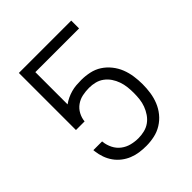

<svg xmlns="http://www.w3.org/2000/svg" viewBox="-203 -867 1006 1006"><g transform="rotate(-45 300.0 -363.5)"><path d="M302 8Q276 8 251.5 4.5Q227 1 203.5 -8.5Q180 -18 160 -33.5Q140 -49 125.5 -69.5Q111 -90 102.5 -114Q94 -138 91 -163L90 -173H155V-169Q158 -143 170 -119Q182 -95 203 -79Q224 -63 249.5 -56.5Q275 -50 302 -50Q324 -50 346.5 -55.5Q369 -61 387 -74Q405 -87 418 -106Q431 -125 439 -146.5Q447 -168 449.5 -190.5Q452 -213 452 -235Q452 -258 449.5 -280Q447 -302 439.5 -323.5Q432 -345 419.5 -363.5Q407 -382 389 -395.5Q371 -409 349 -414.5Q327 -420 305 -420Q280 -420 255.5 -415Q231 -410 210.5 -395.5Q190 -381 178 -358.5Q166 -336 164 -312H100V-735H488V-677H164V-438Q179 -449 196 -457Q213 -465 231 -470Q249 -475 267.5 -476.5Q286 -478 305 -478Q335 -478 365.5 -471.5Q396 -465 421.5 -448.5Q447 -432 466.5 -407.5Q486 -383 497 -355Q508 -327 512.5 -296.5Q517 -266 517 -235Q517 -204 512.5 -173.5Q508 -143 496.5 -114.5Q485 -86 465.5 -62Q446 -38 419.5 -21.5Q393 -5 362.5 1.5Q332 8 302 8Z"/></g></svg>

Font: Iosevka Aile Light
Style: Regular
Weight: 300
Designer: Belleve Invis
Foundry: Belleve Invis
Version: Version 27.3.5; ttfautohint (v1.8.4)